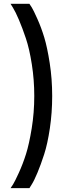

<svg xmlns="http://www.w3.org/2000/svg" viewBox="-20 -770 328 1004"><path d="M35.2 -750H133.8Q138.7 -743.2 146.7 -730.2Q154.8 -717.3 175.3 -671.6Q195.8 -626 211.4 -574.5Q227.1 -522.9 240 -439.9Q252.9 -356.9 252.9 -268.1Q252.9 -180.7 240.7 -98.9Q228.5 -17.1 210.9 37.1Q193.4 91.3 175.8 133.3Q158.2 175.3 146 194.3L133.8 213.9H35.2Q40 207 48.6 193.6Q57.1 180.2 78.4 133.8Q99.6 87.4 116 35.6Q132.3 -16.1 145.8 -98.6Q159.2 -181.2 159.2 -268.1Q159.2 -352.5 146.5 -433.3Q133.8 -514.2 115.5 -568.8Q97.2 -623.5 78.9 -666.5Q60.5 -709.5 47.9 -729.5Z"/></svg>

Font: Glacial Indifference
Style: Bold
Weight: 700
Version: Version 1.001